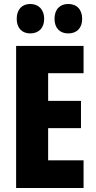

<svg xmlns="http://www.w3.org/2000/svg" viewBox="-20 -945 480 965"><path d="M64 -850C64 -804 91 -777 132 -777C175 -777 202 -805 202 -850C202 -896 175 -925 132 -925C91 -925 64 -898 64 -850ZM254 -850C254 -805 280 -777 323 -777C367 -777 393 -805 393 -850C393 -896 367 -925 323 -925C281 -925 254 -898 254 -850ZM400 0V-139H222V-301H387V-438H222V-577H400V-714H61V0Z"/></svg>

Font: Noto Sans Bengali ExtraCondensed ExtraBold
Style: Regular
Weight: 800
Width: 2
Designer: Joana Ranito - Universal Thirst; Jelle Bosma - Monotype Design Team
Foundry: Universal Thirst ehf.
Version: Version 3.000